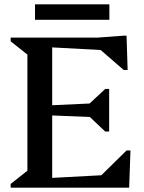

<svg xmlns="http://www.w3.org/2000/svg" viewBox="-20 -863 663 883"><path d="M29 0V-17L106 -78V-612L29 -673V-690H428L549 -699H562L567 -541H549L443 -633L220 -645V-379L392 -387L464 -454H482V-258H464L393 -325L220 -332V-45L446 -57L562 -171H580L574 0ZM141 -772V-843H483V-772Z"/></svg>

Font: Platypi
Style: Regular
Weight: 400
Designer: David Sargent
Foundry: Bolt Cutter Type
Version: Version 1.200; ttfautohint (v1.8.4.7-5d5b)